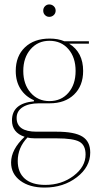

<svg xmlns="http://www.w3.org/2000/svg" viewBox="-20 -618 488 866"><path d="M202 -542Q191 -542 183 -550Q175 -558 175 -570Q175 -582 183 -590Q191 -598 202 -598Q214 -598 222.5 -590Q231 -582 231 -570Q231 -558 222.5 -550Q214 -542 202 -542ZM204 -152H157Q109 -152 82 -134.5Q55 -117 55 -86Q55 -24 145 -24H236Q316 -24 351.5 -2Q387 20 387 70Q387 135 326.5 181.5Q266 228 181 228Q113 228 71.5 197Q30 166 30 115Q30 56 91 -1Q34 -20 34 -75Q34 -152 133 -161V-166Q94 -183 72.5 -217Q51 -251 51 -298Q51 -365 92.5 -404.5Q134 -444 204 -444Q242 -444 270 -432H381V-421H292Q355 -382 355 -298Q355 -231 314 -191.5Q273 -152 204 -152ZM203 -162Q256 -162 288.5 -199.5Q321 -237 321 -298Q321 -359 288.5 -396.5Q256 -434 203 -434Q151 -434 118 -396Q85 -358 85 -298Q85 -238 118 -200Q151 -162 203 -162ZM60 108Q60 160 92 188Q124 216 184 216Q258 216 312 175Q366 134 366 79Q366 37 338.5 21.5Q311 6 236 6H138Q117 6 104 2Q60 48 60 108Z"/></svg>

Font: Arapey Thin-Display
Style: Regular
Weight: 100
Designer: Eduardo Rodriguez Tunni
Foundry: Eduardo Rodriguez Tunni
Version: Version 4.000